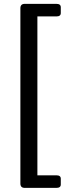

<svg xmlns="http://www.w3.org/2000/svg" viewBox="-20 -750 361 970"><path d="M105 199.2Q83 199.2 83 177.2V-708.5Q83 -730.5 105 -730.5H265.1Q287.1 -730.5 287.1 -713.4V-684.1Q287.1 -667 265.1 -667H168.9V135.7H265.1Q287.1 135.7 287.1 152.8V182.1Q287.1 199.2 265.1 199.2Z"/></svg>

Font: Istok Web
Style: Regular
Weight: 400
Designer: Andrey V. Panov
Foundry: Andrey V. Panov
Version: Version 1.0.2g